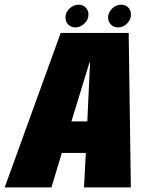

<svg xmlns="http://www.w3.org/2000/svg" viewBox="-56 -820 659 840"><path d="M-35.5 0H169L214.5 -151H319.5L311.5 0H516.5L507 -676H209.5ZM256.5 -289 335.5 -546.5H338L326 -289ZM274 -700Q295 -700 313 -716.8Q331 -733.5 331 -756.5Q331 -775 318.8 -787.2Q306.5 -799.5 288.5 -799.5Q266 -799.5 248.2 -782.8Q230.5 -766 230.5 -743.5Q230.5 -725 242.5 -712.5Q254.5 -700 274 -700ZM460 -700Q482.5 -700 499.8 -716.8Q517 -733.5 517 -756.5Q517 -775 505.2 -787.2Q493.5 -799.5 474 -799.5Q452.5 -799.5 434.8 -782.8Q417 -766 417 -743.5Q417 -725 429.5 -712.5Q442 -700 460 -700Z"/></svg>

Font: Anybody Condensed Black
Style: Italic
Weight: 900
Width: 3
Italic angle: -10°
Version: Version 1.113;gftools[0.9.25]